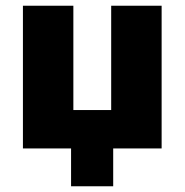

<svg xmlns="http://www.w3.org/2000/svg" viewBox="-20 -518 644 670"><path d="M228 132V0H60V-498H236V-134H368V-498H544V0H375V132Z"/></svg>

Font: Nunito Sans 10pt SemiCondensed Black
Style: Regular
Weight: 900
Width: 4
Designer: Vernon Adams
Foundry: Vernon Adams
Version: Version 3.101;gftools[0.9.27]